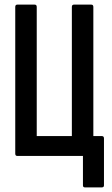

<svg xmlns="http://www.w3.org/2000/svg" viewBox="-20 -675 483 831"><path d="M347 136Q339 136 339 127V0H55Q46 0 46 -10V-645Q46 -655 55 -655H130Q139 -655 139 -645V-86H291V-645Q291 -655 300 -655H375Q384 -655 384 -645V-86H421Q430 -86 430 -76V127Q430 136 421 136Z"/></svg>

Font: Sofia Sans Extra Condensed SemiBold
Style: Regular
Weight: 600
Designer: Botio Nikoltchev, Ani Petrova
Foundry: lettersoup
Version: Version 4.101